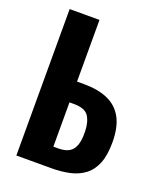

<svg xmlns="http://www.w3.org/2000/svg" viewBox="-148 -904 839 998"><g transform="rotate(20 271.5 -405.0)"><path d="M63 0V-810H228V-469H266Q345 -469 399 -445Q453 -421 481 -369.5Q509 -318 509 -235Q509 -163 490.5 -117.5Q472 -72 437.5 -46Q403 -20 356.5 -10Q310 0 254 0ZM228 -109H255Q292 -109 314.5 -122Q337 -135 347 -163.5Q357 -192 356 -238Q355 -291 334.5 -322.5Q314 -354 253 -354H228Z"/></g></svg>

Font: Oswald SemiBold
Style: Regular
Weight: 600
Designer: Vernon Adams
Foundry: Vernon Adams
Version: Version 4.103;gftools[0.9.33.dev8+g029e19f]